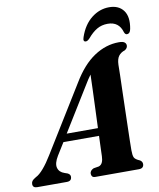

<svg xmlns="http://www.w3.org/2000/svg" viewBox="-142 -984 879 1059"><g transform="rotate(-10 297.5 -454.0)"><path d="M122.5 -151Q98.5 -111.5 105.5 -86Q112.5 -60.5 141.5 -51L158.5 -45Q173 -37.5 173 -25Q173 0 145.5 0H-20.5Q-45 0 -45 -21.5Q-45 -31 -39.8 -38.5Q-34.5 -46 -18 -55.5Q2 -65 26 -93Q50 -121 74.5 -161.5L301 -528.5Q356.5 -621.5 422.8 -665.2Q489 -709 561.5 -709Q584 -709 593 -702Q602 -695 602 -684Q602 -669 586.5 -659.5Q564 -652.5 551.5 -636Q539 -619.5 538 -587Q538 -568 537 -529.8Q536 -491.5 534.5 -442.8Q533 -394 531.8 -342.2Q530.5 -290.5 529.2 -243Q528 -195.5 527.2 -160.2Q526.5 -125 526.5 -110Q526.5 -82.5 532 -70Q537.5 -57.5 564 -46.5Q577 -38 577 -24.5Q576.5 0 549 0H305.5Q293 0 288 -6.2Q283 -12.5 283 -21.5Q283 -39 304 -48.5L334 -53.5Q347.5 -58 353.8 -71.8Q360 -85.5 360.5 -106Q361 -122.5 362 -152.2Q363 -182 364.5 -219.5H165ZM338.5 -501.5 191 -262.5H366Q368 -313.5 370.2 -368.2Q372.5 -423 374.2 -473.2Q376 -523.5 377 -560.5Q369.5 -550.5 360 -536.2Q350.5 -522 338.5 -501.5ZM518.5 -820Q484.5 -820 458 -804.5Q431.5 -789 406 -758.5Q393.5 -745 384 -745Q366 -745 375 -770.5Q397.5 -837 442.8 -872.8Q488 -908.5 542 -908.5Q595.5 -908.5 622 -872.8Q648.5 -837 636 -770.5Q631.5 -745 613.5 -745Q604 -745 599 -758.5Q581.5 -820 518.5 -820Z"/></g></svg>

Font: Fraunces 144pt S050
Style: Bold Italic
Weight: 700
Italic angle: -16°
Version: Version 1.000; ttfautohint (v1.8.3)